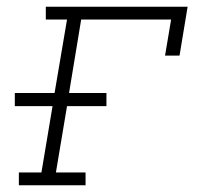

<svg xmlns="http://www.w3.org/2000/svg" viewBox="-20 -550 640 570"><path d="M36 0V-38H103L136 -235H24V-274H142L179 -492H116V-530H537L513 -385H470L488 -492H221L185 -274H296V-235H179L146 -38H234V0Z"/></svg>

Font: Iosevka Slab XLtExObl
Style: Regular
Weight: 200
Width: 7
Italic angle: -9°
Monospace: yes
Designer: Belleve Invis
Foundry: Belleve Invis
Version: Version 11.1.1; ttfautohint (v1.8.3)